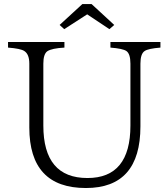

<svg xmlns="http://www.w3.org/2000/svg" viewBox="-20 -923 832 956"><path d="M20 -713.9H300.8V-686Q238.3 -682.6 215.8 -668Q195.8 -653.8 195.8 -606V-297.9Q195.8 -36.6 415.5 -36.6Q629.4 -36.6 629.4 -297.9V-606Q629.4 -654.8 609.4 -668.9Q591.3 -681.2 529.8 -686V-713.9H778.8V-686Q717.8 -681.2 700.2 -668.9Q679.2 -655.3 679.2 -606V-293.9Q679.2 13.2 407.7 13.2Q126 13.2 126 -288.1V-606Q126 -652.8 101.1 -668.9Q83 -681.2 20 -686ZM390.1 -902.8H436L548.8 -798.8L524.9 -777.8L414.1 -851.6L299.8 -777.8L276.9 -798.8Z"/></svg>

Font: I.MingCP
Style: Regular
Weight: 400
Designer: I.Font Project
Version: Version 8.000; Sep 06, 2022